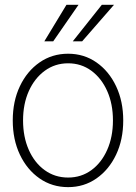

<svg xmlns="http://www.w3.org/2000/svg" viewBox="-20 -769 567 801"><path d="M264.2 11.7Q197.3 11.7 145 -24.7Q92.8 -61 63 -123.8Q33.2 -186.5 33.2 -266.6Q33.2 -346.7 63 -409.4Q92.8 -472.2 145 -508.5Q197.3 -544.9 264.2 -544.9Q330.6 -544.9 382.6 -508.5Q434.6 -472.2 464.4 -409.2Q494.1 -346.2 494.1 -266.6Q494.1 -186.5 464.4 -123.8Q434.6 -61 382.6 -24.7Q330.6 11.7 264.2 11.7ZM264.2 -28.3Q318.8 -28.3 361.1 -59.1Q403.3 -89.8 427.2 -143.8Q451.2 -197.8 451.2 -266.6Q451.2 -335.4 427.2 -389.2Q403.3 -442.9 361.1 -473.9Q318.8 -504.9 264.2 -504.9Q209.5 -504.9 167 -473.9Q124.5 -442.9 100.3 -389.2Q76.2 -335.4 76.2 -266.6Q76.2 -197.8 100.1 -143.8Q124 -89.8 166.5 -59.1Q209 -28.3 264.2 -28.3ZM283.7 -596.7 404.8 -749H455.6L322.8 -596.7ZM165 -596.7 257.3 -749H307.6L202.1 -596.7Z"/></svg>

Font: Inter Display Extra Light
Style: Regular
Weight: 200
Designer: Rasmus Andersson
Foundry: rsms
Version: Version 4.000;git-4fc901f